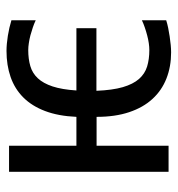

<svg xmlns="http://www.w3.org/2000/svg" viewBox="2 -540 546 590"><g transform="rotate(-90 275.0 -245.0)"><path d="M122.1 -221.2V0H42V-490.2H122.1V-283.2H210.9Q213.4 -338.9 228.8 -379.4Q244.1 -419.9 270.5 -446.3Q296.9 -472.7 333.3 -485.4Q369.6 -498 413.6 -498Q434.1 -498 460 -493.9Q485.8 -489.7 507.8 -482.9V-408.2Q497.6 -413.1 485.4 -417.2Q473.1 -421.4 461.2 -424.6Q449.2 -427.7 437.5 -429.4Q425.8 -431.2 416 -431.2Q388.7 -431.2 366.9 -424.8Q345.2 -418.5 329.6 -401.9Q314 -385.3 304.4 -356.4Q294.9 -327.6 292 -283.2H483.4V-221.7H291Q293 -172.4 302.2 -140.6Q311.5 -108.9 327.4 -90.8Q343.3 -72.8 365.7 -65.9Q388.2 -59.1 416 -59.1Q425.8 -59.1 437.5 -60.8Q449.2 -62.5 461.2 -65.7Q473.1 -68.8 485.4 -73Q497.6 -77.1 507.8 -82V-7.3Q497.1 -3.9 484.1 -1.2Q471.2 1.5 457.8 3.4Q444.3 5.4 431.9 6.6Q419.4 7.8 409.2 7.8Q365.2 7.8 328.6 -6.6Q292 -21 265.9 -49.6Q239.7 -78.1 225.3 -121.1Q210.9 -164.1 210.9 -221.2Z"/></g></svg>

Font: Code New Roman
Style: Regular
Weight: 400
Monospace: yes
Designer: Sam Radian
Foundry: Code New Roman
Version: Version 2.00 November 29, 2014